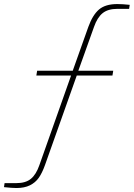

<svg xmlns="http://www.w3.org/2000/svg" viewBox="-99 -736 666 956"><path d="M-17.1 200.2Q-38.6 200.2 -79.1 195.8L-76.2 175.8H-17.1Q28.8 175.8 54.9 154.3Q81.1 132.8 97.2 85.9L254.9 -359.9H82L85.9 -383.8H263.2L340.8 -602.1Q362.3 -661.6 394 -688.7Q425.8 -715.8 484.9 -715.8Q510.7 -715.8 546.9 -711.9L543.9 -691.9H484.9Q438.5 -691.9 411.9 -670.4Q385.3 -648.9 369.1 -602.1L291 -383.8H464.8L460.9 -359.9H283.2L125 85.9Q110.8 125.5 94 149.4Q77.1 173.3 49.8 186.8Q22.5 200.2 -17.1 200.2Z"/></svg>

Font: Creato Display Thin
Style: Italic
Weight: 265
Italic angle: -10°
Version: Version 1.000